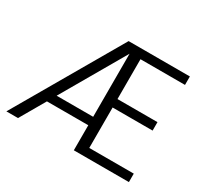

<svg xmlns="http://www.w3.org/2000/svg" viewBox="-143 -901 1168 1102"><g transform="rotate(30 441.0 -350.0)"><path d="M528 -644V-380H793V-324H528V-56H823V0H458V-166H184L88 0H11L417 -700H823V-644ZM458 -222V-640L216 -222Z"/></g></svg>

Font: Fz Poppins Light
Style: Regular
Weight: 300
Designer: Ninad Kale (Devanagari), Jonny Pinhorn (Latin)
Foundry: Indian Type Foundry
Version: Vit hóa bi Vntype.Com & FontZin.Com